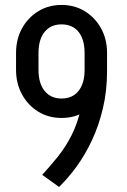

<svg xmlns="http://www.w3.org/2000/svg" viewBox="-20 -740 514 778"><path d="M413.8 -452.5Q413.8 -372 397.2 -301.9Q380.8 -231.8 352.9 -172.2Q325 -112.8 290.4 -65.2Q255.8 -17.8 219.2 17.5L151 -31.5Q184.2 -67.5 214.9 -105.8Q245.5 -144 269.8 -191.5Q294 -239 308.4 -302.2Q322.8 -365.5 322.8 -452.5ZM413.8 -525.2V-456.8H322.8V-525.2ZM136 -525.2V-456.8H45V-525.2ZM45 -525Q45 -581.2 69.2 -625.1Q93.5 -669 135.1 -694.5Q176.8 -720 229.5 -720V-641.2Q185.8 -641.2 160.9 -610.9Q136 -580.5 136 -525ZM413.8 -525H322.8Q322.8 -580.5 298.2 -610.9Q273.8 -641.2 229.2 -641.2V-720Q282.2 -720 323.8 -694.5Q365.2 -669 389.5 -625.1Q413.8 -581.2 413.8 -525ZM45 -457H136Q136 -402.2 160.9 -371.5Q185.8 -340.8 229.5 -340.8V-262Q176.8 -262 135.1 -287.5Q93.5 -313 69.2 -357.4Q45 -401.8 45 -457ZM413.8 -457Q413.8 -401.8 389.5 -357.4Q365.2 -313 323.8 -287.5Q282.2 -262 229.2 -262V-340.8Q273.8 -340.8 298.2 -371.5Q322.8 -402.2 322.8 -457Z"/></svg>

Font: Akshar Light
Style: Regular
Weight: 300
Designer: Tall Chai
Foundry: Tall Chai
Version: Version 1.100